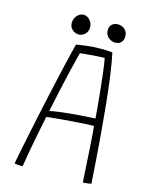

<svg xmlns="http://www.w3.org/2000/svg" viewBox="-121 -882 742 964"><g transform="rotate(15 249.5 -400.0)"><path d="M92.5 7.5Q85.5 7.5 79.2 7.2Q73 7 67.5 6.5Q62 6 57.5 5.2Q53 4.5 50 3.5Q54 -18 63 -63.8Q72 -109.5 84.8 -170.2Q97.5 -231 112 -298.8Q126.5 -366.5 141.5 -433Q156.5 -499.5 169.8 -556.5Q183 -613.5 193 -652Q203.5 -654.5 242 -659.5Q280.5 -664.5 324 -664.5Q337 -664.5 352.5 -663.8Q368 -663 380 -661.5Q389.5 -617.5 398.8 -552.5Q408 -487.5 416.5 -403Q425 -318.5 433.2 -216.8Q441.5 -115 449 2.5Q442.5 4 435 5.2Q427.5 6.5 420.2 7Q413 7.5 405.5 7.5Q404.5 -7 403 -35.8Q401.5 -64.5 399.2 -100.8Q397 -137 394.8 -173Q392.5 -209 390.2 -238Q388 -267 386.5 -281Q370.5 -281 343 -279.5Q315.5 -278 283.5 -275.8Q251.5 -273.5 221.5 -270.8Q191.5 -268 170 -265.8Q148.5 -263.5 143 -262.5Q132.5 -211 122.2 -158.8Q112 -106.5 104.2 -62.8Q96.5 -19 92.5 7.5ZM150 -295.5Q175 -301 216 -305.8Q257 -310.5 302 -314Q347 -317.5 384 -319Q382.5 -339 379 -378Q375.5 -417 370.8 -463.2Q366 -509.5 360.8 -552.8Q355.5 -596 350 -625Q335.5 -625 309.2 -623.2Q283 -621.5 258.5 -619.2Q234 -617 223.5 -615.5Q220.5 -604.5 213.8 -578Q207 -551.5 197.2 -510.2Q187.5 -469 175.5 -415Q163.5 -361 150 -295.5ZM193 -704.5Q175 -704.5 159.8 -717.5Q144.5 -730.5 144.5 -752Q144.5 -775.5 159.5 -791.2Q174.5 -807 192 -807Q210.5 -807 225 -791.2Q239.5 -775.5 239.5 -752.5Q239.5 -732 225 -718.2Q210.5 -704.5 193 -704.5ZM381 -712.5Q360 -712.5 344.2 -726.8Q328.5 -741 328.5 -763Q328.5 -784 340.8 -794.5Q353 -805 371.5 -805Q392.5 -805 407.2 -791.5Q422 -778 422 -756Q422 -742 416.8 -732.2Q411.5 -722.5 402.5 -717.5Q393.5 -712.5 381 -712.5Z"/></g></svg>

Font: Grandstander Thin Thin
Style: Regular
Weight: 250
Version: Version 1.200